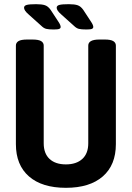

<svg xmlns="http://www.w3.org/2000/svg" viewBox="-20 -891 630 918"><path d="M295 7Q181 7 118.5 -47.5Q56 -102 56 -202V-673Q56 -687 68.5 -694.5Q81 -702 110 -702H135Q164 -702 176.5 -694.5Q189 -687 189 -673V-206Q189 -157 217 -131Q245 -105 295 -105Q345 -105 373.5 -131Q402 -157 402 -206V-673Q402 -702 455 -702H481Q509 -702 521.5 -694.5Q534 -687 534 -673V-202Q534 -102 471.5 -47.5Q409 7 295 7ZM237 -750Q213 -750 201 -753Q189 -756 177 -768L119 -820Q105 -832 100 -840Q95 -848 95 -854Q95 -864 108 -867.5Q121 -871 153 -871Q180 -871 195 -866Q210 -861 222 -844L260 -786Q270 -771 270 -762Q270 -756 263.5 -753Q257 -750 237 -750ZM393 -750Q369 -750 357 -753Q345 -756 333 -768L275 -820Q261 -832 256 -840Q251 -848 251 -854Q251 -864 264 -867.5Q277 -871 309 -871Q336 -871 351 -866Q366 -861 378 -844L416 -786Q426 -771 426 -762Q426 -756 419.5 -753Q413 -750 393 -750Z"/></svg>

Font: Asap Condensed SemiBold
Style: Regular
Weight: 600
Width: 3
Designer: Pablo Cosgaya
Foundry: Omnibus-Type
Version: Version 3.001; ttfautohint (v1.8.4.7-5d5b)